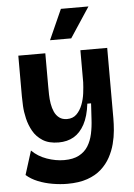

<svg xmlns="http://www.w3.org/2000/svg" viewBox="-61 -799 711 1020"><g transform="rotate(-5 294.5 -288.5)"><path d="M257 176Q219 176 178 169Q137 162 101 147.5Q65 133 39 110L79 -17Q112 16 159 32.5Q206 49 251 49Q299 49 330 32.5Q361 16 378.5 -12Q396 -40 404 -77Q412 -114 414 -155L419 -239H399Q391 -172 368 -129.5Q345 -87 310.5 -67Q276 -47 230 -47Q178 -47 145 -68Q112 -89 94 -121Q76 -153 67.5 -189Q59 -225 57.5 -257Q56 -289 56 -307V-525H200V-348Q200 -329 200.5 -304.5Q201 -280 205 -256Q209 -232 218 -212Q227 -192 243.5 -179.5Q260 -167 285 -167Q316 -167 335.5 -186Q355 -205 366.5 -234.5Q378 -264 382 -296.5Q386 -329 387 -354V-525H530V-149Q530 -120 527 -85Q524 -50 514.5 -13.5Q505 23 486.5 57Q468 91 438 118Q408 145 363.5 160.5Q319 176 257 176ZM344 -592H231L303 -753H450Z"/></g></svg>

Font: Bricolage Grotesque 18pt
Style: Bold
Weight: 700
Designer: Mathieu Triay
Foundry: Atelier Triay
Version: Version 1.000;gftools[0.9.30]